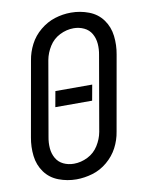

<svg xmlns="http://www.w3.org/2000/svg" viewBox="-85 -804 669 873"><g transform="rotate(-10 250.0 -367.5)"><path d="M197 8Q155 8 115.5 -7Q76 -22 52 -55Q28 -88 23 -130.5Q18 -173 26 -216L87 -561Q93 -598 111 -633Q129 -668 160.5 -694Q192 -720 228.5 -731.5Q265 -743 303 -743H304Q346 -743 385.5 -728Q425 -713 449 -680Q473 -647 478 -604.5Q483 -562 475 -519L414 -174Q408 -136 390 -101.5Q372 -67 340.5 -40.5Q309 -14 271.5 -3Q234 8 197 8ZM198 -64Q231 -64 262 -79.5Q293 -95 311.5 -124.5Q330 -154 336 -186L396 -531Q401 -557 399 -582.5Q397 -608 385 -629Q373 -650 350.5 -660.5Q328 -671 303 -671Q270 -671 239 -655.5Q208 -640 189.5 -610.5Q171 -581 165 -549L105 -204Q100 -178 102 -152.5Q104 -127 116 -106Q128 -85 150 -74.5Q172 -64 198 -64ZM159 -332 172 -404H342L329 -332Z"/></g></svg>

Font: Iosevka SS08
Style: Italic
Weight: 400
Italic angle: -10°
Monospace: yes
Designer: Belleve Invis
Foundry: Belleve Invis
Version: 2.1.0; ttfautohint (v1.8.2)